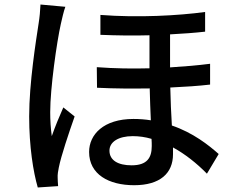

<svg xmlns="http://www.w3.org/2000/svg" viewBox="-20 -792 1040 849"><path d="M159 -772C158 -746 155 -714 151 -690C139 -611 109 -425 109 -277C109 -143 127 -32 147 37L237 31C236 19 235 4 235 -6C234 -18 237 -38 240 -51C250 -102 284 -203 310 -277L260 -317C244 -281 223 -231 209 -190C204 -226 202 -261 202 -296C202 -402 231 -606 249 -686C253 -704 262 -744 269 -762ZM651 -146C651 -95 631 -61 562 -61C502 -61 464 -83 464 -126C464 -164 503 -190 567 -190C595 -190 623 -186 650 -178C651 -166 651 -155 651 -146ZM909 -510C855 -503 796 -498 732 -494V-640C790 -643 843 -647 887 -652V-739C768 -723 592 -713 424 -726V-638C497 -635 571 -634 641 -636V-490C566 -488 487 -489 408 -495L409 -404C487 -400 566 -400 642 -401C643 -355 645 -305 647 -260C623 -264 597 -266 570 -266C438 -266 374 -197 374 -120C374 -21 461 27 573 27C688 27 745 -26 745 -110C745 -119 745 -129 745 -140C798 -111 849 -71 895 -24L947 -111C903 -150 834 -205 740 -237C737 -289 734 -347 733 -405C798 -408 858 -412 909 -418Z"/></svg>

Font: Source Han Sans KR Medium
Style: Regular
Weight: 500
Designer: Ryoko NISHIZUKA (kana & ideographs); Paul D. Hunt (Latin, Greek & Cyrillic); Wenlong ZHANG (bopomofo); Sandoll Communica
Foundry: Adobe Systems Incorporated
Version: Version 1.001;PS 1.001;hotconv 1.0.78;makeotf.lib2.5.61930